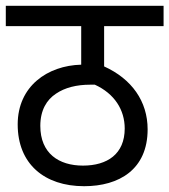

<svg xmlns="http://www.w3.org/2000/svg" viewBox="-20 -642 584 662"><path d="M544 -552V-622H0V-552H260V-419C144 -416 41 -345 41 -213C41 -77 133 0 270 0C391 0 489 -58 489 -196C489 -293 434 -370 339 -413V-552ZM266 -71C183 -71 119 -113 119 -208C119 -262 141 -298 173 -319C204 -340 244 -350 291 -350H307C375 -319 410 -263 410 -199C410 -111 350 -71 266 -71Z"/></svg>

Font: Noto Sans Devanagari UI SemiCondensed
Style: Regular
Weight: 400
Width: 4
Designer: Jelle Bosma - Monotype Design Team
Foundry: Monotype Imaging Inc.
Version: Version 2.004